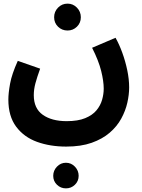

<svg xmlns="http://www.w3.org/2000/svg" viewBox="-20 -576 781 1057"><path d="M26 -28Q26 -63 35.5 -115.5Q45 -168 78 -241L201 -198Q184 -151 175 -117.5Q166 -84 166 -52Q166 21 215.5 56Q265 91 347 91Q409 91 449 74.5Q489 58 511 31.5Q533 5 542 -26.5Q551 -58 551 -88Q551 -129 537 -185.5Q523 -242 487 -313L616 -368Q636 -333 653 -286.5Q670 -240 680.5 -190Q691 -140 691 -95Q691 -55 681 -10.5Q671 34 647.5 77Q624 120 584 154.5Q544 189 485 210Q426 231 344 231Q256 231 184 205Q112 179 69 121.5Q26 64 26 -28ZM352 -408Q321 -408 299.5 -429Q278 -450 278 -481Q278 -512 299.5 -534Q321 -556 352 -556Q382 -556 403.5 -534Q425 -512 425 -481Q425 -450 403.5 -429Q382 -408 352 -408ZM343 461Q314 461 293.5 441Q273 421 273 392Q273 363 293.5 341.5Q314 320 343 320Q372 320 392.5 341.5Q413 363 413 392Q413 421 392.5 441Q372 461 343 461Z"/></svg>

Font: Noto IKEA Arabic
Style: Bold
Weight: 700
Designer: Monotype Design Team
Foundry: Monotype Imaging Inc.
Version: Version 1.200